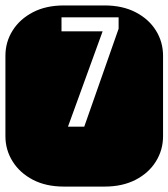

<svg xmlns="http://www.w3.org/2000/svg" viewBox="-22 -689 622 709"><path d="M213.9 0Q147.9 0 99.6 -25.1Q51.3 -50.3 24.7 -92.8Q-2 -135.3 -2 -186V-482.9Q-2 -534.2 24.7 -576.4Q51.3 -618.7 99.6 -643.8Q147.9 -668.9 213.9 -668.9H364.3Q430.2 -668.9 478.8 -643.8Q527.3 -618.7 553.7 -576.4Q580.1 -534.2 580.1 -482.9V-186Q580.1 -135.3 553.7 -92.8Q527.3 -50.3 478.8 -25.1Q430.2 0 364.3 0ZM229 -221.2H289.1L416 -583V-625H205.1V-573.2H356.9Z"/></svg>

Font: Monofett
Style: Regular
Weight: 400
Designer: Vernon Adams
Foundry: Vernon Adams
Version: Version 1.100; ttfautohint (v1.8.4.7-5d5b);gftools[0.9.28]